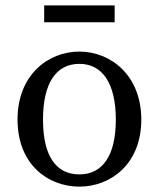

<svg xmlns="http://www.w3.org/2000/svg" viewBox="-20 -679 589 712"><path d="M274.5 13.1C389.9 13.1 504 -70.1 504 -235.5C504 -400.9 389.2 -487.7 274.5 -487.7C157.9 -487.7 45 -400.8 45 -235.5C45 -70.2 157.1 13.1 274.5 13.1ZM274.5 -32.3C187.3 -32.3 139.5 -100.9 139.5 -235.4C139.5 -369.8 187.3 -442.2 274.5 -442.2C359.7 -442.2 409.5 -369.8 409.5 -235.4C409.5 -100.9 359.7 -32.3 274.5 -32.3ZM143.8 -596.4H405.2V-659H143.8V-596.4Z"/></svg>

Font: Source Serif Variable
Style: Regular
Weight: 389
Designer: Frank Grießhammer
Foundry: Adobe Systems Incorporated
Version: Version 3.001;hotconv 1.0.111;makeotfexe 2.5.65597